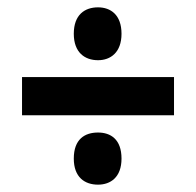

<svg xmlns="http://www.w3.org/2000/svg" viewBox="-20 -585 533 523"><path d="M247 -421C281 -421 311 -442 311 -493C311 -545 281 -565 247 -565C211 -565 181 -545 181 -493C181 -442 211 -421 247 -421ZM40 -375V-271H454V-375ZM247 -82C281 -82 311 -102 311 -153C311 -206 281 -224 247 -224C211 -224 181 -206 181 -153C181 -102 211 -82 247 -82Z"/></svg>

Font: Noto Sans Devanagari UI Condensed
Style: Bold
Weight: 700
Width: 3
Designer: Jelle Bosma - Monotype Design Team
Foundry: Monotype Imaging Inc.
Version: Version 2.004